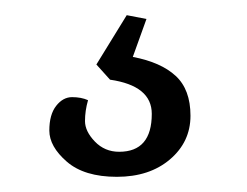

<svg xmlns="http://www.w3.org/2000/svg" viewBox="-20 -29 325 253"><path d="M96 103Q92 117 92 130.5Q92 144 105 157.5Q118 171 137 171Q180 171 180 121Q180 84 125 76L107 56L147 -9L173 -4L155 46Q192 53 211.5 71Q231 89 231 123.5Q231 158 204 181Q177 204 134 204Q91 204 68 184Q45 164 45 143Q45 122 54 110.5Q63 99 75 99Q87 99 96 103Z"/></svg>

Font: Caladea
Style: Regular
Weight: 400
Designer: Carolina Giovagnoli and Andres Torresi
Foundry: Carolina Giovagnoli and Andres Torresi
Version: Version 1.002